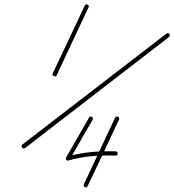

<svg xmlns="http://www.w3.org/2000/svg" viewBox="-20 -589 785 865"><path d="M374 -568Q383 -564 379 -556Q343 -479 307 -403Q271 -327 236 -251Q232 -242 223 -246Q214 -250 218 -259Q254 -335 290 -411.5Q326 -488 362 -564Q366 -572 374 -568ZM741 -422Q579 -297 417 -172Q255 -47 93 78Q85 83 80 76Q74 68 81 62Q243 -63 405 -187.5Q567 -312 729 -437Q737 -443 743 -436Q748 -428 741 -422ZM516 -50Q481 25 446 99.5Q411 174 375 249Q371 258 363 254Q354 250 358 241Q393 166 428 91.5Q463 17 498 -58Q503 -67 511 -63Q520 -59 516 -50ZM394 -62Q402 -58 397 -49Q371 -5 345.5 40Q320 85 294 130Q291 135 285 126Q278 117 283 116Q339 101 391 96Q443 91 501 93Q511 93 510 103Q510 112 501 112Q444 110 393 114.5Q342 119 289 134Q283 136 279 131Q275 125 278 120Q304 76 329.5 31Q355 -14 381 -59Q385 -67 394 -62Z"/></svg>

Font: FRB American Cursive Guidelines Extralight
Style: Italic
Weight: 200
Italic angle: -25°
Version: Version 2.0;Modular Font Editor K font №1